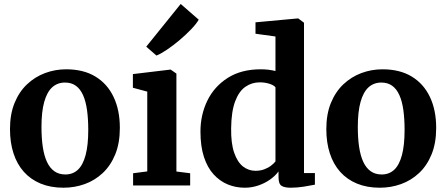

<svg xmlns="http://www.w3.org/2000/svg" viewBox="-20 -910 2188 942"><path d="M29 -276.5Q29 -350 51.5 -405Q74 -460 112.8 -496.5Q151.5 -533 201 -551.5Q250.5 -570 304.5 -570Q389.5 -570 448 -534.5Q506.5 -499 537.2 -434.5Q568 -370 568 -282.5Q568 -208 545.5 -152.8Q523 -97.5 484 -61Q445 -24.5 395.5 -6.8Q346 11 291.5 11Q228.5 11 179.5 -9.2Q130.5 -29.5 97 -67Q63.5 -104.5 46.2 -157.8Q29 -211 29 -276.5ZM300.5 -54Q337.5 -54 362.2 -77.2Q387 -100.5 400 -149Q413 -197.5 413 -272Q413 -326.5 407 -369.8Q401 -413 387.5 -443.2Q374 -473.5 352.2 -489.2Q330.5 -505 299 -505Q262 -505 236.2 -481.8Q210.5 -458.5 197 -410.2Q183.5 -362 183.5 -287Q183.5 -232 190 -188.8Q196.5 -145.5 210.5 -115.5Q224.5 -85.5 246.8 -69.8Q269 -54 300.5 -54Z M633 0V-60L702.5 -69V-460.5L632 -479.5V-546.5L815.5 -568.5H817.5L845.5 -549V-68.5L913 -60V0ZM747 -638 697.5 -681 866.5 -890.5 955 -813.5Q943 -792.5 917.5 -766Q892 -739.5 861 -713.2Q830 -687 800 -666.8Q770 -646.5 749 -638Z M1181 11Q1136.5 11 1097.2 -5.2Q1058 -21.5 1027.8 -54.8Q997.5 -88 980.5 -140.2Q963.5 -192.5 963.5 -264.5Q963.5 -346.5 997.2 -416Q1031 -485.5 1097.2 -527.8Q1163.5 -570 1259.5 -570Q1279.5 -570 1297.8 -567.8Q1316 -565.5 1331.5 -561.5V-731L1233.5 -744.5V-800.5L1440 -819.5H1443.5L1471.5 -798.5V-61H1525V-4Q1503.5 0.5 1470.2 5.8Q1437 11 1406 11Q1376.5 11 1361.5 1.8Q1346.5 -7.5 1346.5 -41V-69Q1330 -46.5 1304.2 -28.5Q1278.5 -10.5 1246.8 0.2Q1215 11 1181 11ZM1233.5 -72Q1256.5 -72 1275.8 -79Q1295 -86 1309.2 -96.8Q1323.5 -107.5 1331.5 -118V-481.5Q1324.5 -491.5 1302.5 -498.8Q1280.5 -506 1254.5 -506Q1215.5 -506 1184 -484.2Q1152.5 -462.5 1133.8 -413Q1115 -363.5 1114 -280.5Q1113 -206.5 1129 -160.5Q1145 -114.5 1172.2 -93.2Q1199.5 -72 1233.5 -72Z M1581 -276.5Q1581 -350 1603.5 -405Q1626 -460 1664.8 -496.5Q1703.5 -533 1753 -551.5Q1802.5 -570 1856.5 -570Q1941.5 -570 2000 -534.5Q2058.5 -499 2089.2 -434.5Q2120 -370 2120 -282.5Q2120 -208 2097.5 -152.8Q2075 -97.5 2036 -61Q1997 -24.5 1947.5 -6.8Q1898 11 1843.5 11Q1780.5 11 1731.5 -9.2Q1682.5 -29.5 1649 -67Q1615.5 -104.5 1598.2 -157.8Q1581 -211 1581 -276.5ZM1852.5 -54Q1889.5 -54 1914.2 -77.2Q1939 -100.5 1952 -149Q1965 -197.5 1965 -272Q1965 -326.5 1959 -369.8Q1953 -413 1939.5 -443.2Q1926 -473.5 1904.2 -489.2Q1882.5 -505 1851 -505Q1814 -505 1788.2 -481.8Q1762.5 -458.5 1749 -410.2Q1735.5 -362 1735.5 -287Q1735.5 -232 1742 -188.8Q1748.5 -145.5 1762.5 -115.5Q1776.5 -85.5 1798.8 -69.8Q1821 -54 1852.5 -54Z"/></svg>

Font: Merriweather Light 18pt
Style: Bold
Weight: 700
Version: Version 2.100